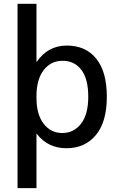

<svg xmlns="http://www.w3.org/2000/svg" viewBox="-20 -770 624 1010"><path d="M72.3 219.7V-750H171.9V-445.3H173.8Q232.4 -530.3 331.5 -530.3Q430.7 -530.3 486.3 -461.4Q542 -392.6 542 -260.7Q542 -128.9 484.4 -59.6Q426.8 9.8 329.6 9.8Q232.4 9.8 173.8 -65.4H171.9V219.7ZM171.9 -254.9Q171.9 -168 209.5 -119.1Q247.1 -70.3 307.6 -70.3Q368.2 -70.3 406.2 -119.1Q444.3 -168 444.3 -261.2Q444.3 -354.5 408.2 -402.3Q372.1 -450.2 309.6 -450.2Q247.1 -450.2 209.5 -400.9Q171.9 -351.6 171.9 -264.6Z"/></svg>

Font: GenEi M Gothic v2 Medium
Style: Regular
Weight: 500
Version: Version 2.0